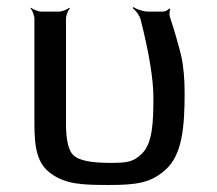

<svg xmlns="http://www.w3.org/2000/svg" viewBox="-20 -517 618 547"><path d="M291 10C369 10 410 4 451 -33C499 -75 506 -154 506 -252C506 -292 503 -328 496 -359C489 -387 479 -424 464 -469C462 -474 463 -487 465 -491L462 -493C460 -489 451 -484 445 -484H401C388 -484 368 -491 360 -497L358 -494C366 -488 378 -473 381 -460C405 -365 417 -291 417 -239C417 -171 415 -110 385 -80C360 -55 342 -53 293 -53C239 -53 205 -60 190 -74C175 -87 168 -118 168 -165V-464C168 -473 174 -488 179 -493L177 -495C172 -490 157 -484 148 -484H98C89 -484 74 -490 69 -495L67 -493C72 -488 78 -473 78 -464V-166C78 -95 86 -50 126 -22C168 8 214 10 291 10Z"/></svg>

Font: Gamestation Storm
Style: Regular
Weight: 400
Designer: Jonas Hecksher
Foundry: Jonas Hecksher, Playtypeª, e-types AS
Version: Version 1.003